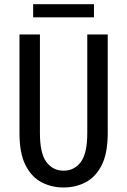

<svg xmlns="http://www.w3.org/2000/svg" viewBox="-20 -860 590 892"><path d="M275.5 11Q218.5 11 172 -13.8Q125.5 -38.5 98 -93.8Q70.5 -149 70.5 -241V-700H165.5V-242Q165.5 -147 195.8 -107Q226 -67 275.5 -67Q325 -67 355.2 -107Q385.5 -147 385.5 -242V-700H480.5V-241Q480.5 -149 453 -93.8Q425.5 -38.5 379 -13.8Q332.5 11 275.5 11ZM134 -779.5V-840.5H416.5V-779.5Z"/></svg>

Font: Trispace SemiCondensed
Style: Regular
Weight: 400
Width: 4
Designer: Tyler Finck
Foundry: Etcetera Type Company
Version: Version 1.210; ttfautohint (v1.8.3)